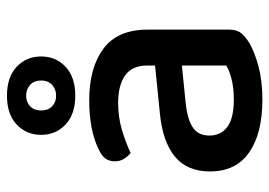

<svg xmlns="http://www.w3.org/2000/svg" viewBox="-131 -627 773 551"><g transform="rotate(-90 255.5 -351.5)"><path d="M245 -67Q280 -67 306 -74Q332 -81 343 -89V-216L234 -205Q188 -200 165 -184.5Q142 -169 142 -137Q142 -104 167 -85.5Q192 -67 245 -67ZM243 -482Q336 -482 391 -441.5Q446 -401 446 -314V-81Q446 -58 435.5 -45.5Q425 -33 407 -22Q381 -7 340 4Q299 15 245 15Q148 15 93.5 -23Q39 -61 39 -135Q39 -201 81.5 -236Q124 -271 204 -279L343 -293V-315Q343 -359 314.5 -379Q286 -399 235 -399Q195 -399 158 -388Q121 -377 92 -363Q82 -371 75 -382.5Q68 -394 68 -408Q68 -425 76.5 -436Q85 -447 103 -455Q131 -469 167 -475.5Q203 -482 243 -482ZM144 -620Q144 -662 173.5 -690Q203 -718 256 -718Q310 -718 339.5 -690Q369 -662 369 -620Q369 -578 339.5 -550Q310 -522 256 -522Q203 -522 173.5 -550Q144 -578 144 -620ZM214 -620Q214 -600 226 -588.5Q238 -577 256 -577Q275 -577 287.5 -588.5Q300 -600 300 -620Q300 -640 287.5 -651.5Q275 -663 256 -663Q238 -663 226 -651.5Q214 -640 214 -620Z"/></g></svg>

Font: Baloo Paaji 2 Medium
Style: Regular
Weight: 500
Designer: Shuchita Grover, Noopur Datye and Ek Type
Foundry: Ek Type
Version: Version 1.640;hotconv 1.0.111;makeotfexe 2.5.65597; ttfautoh